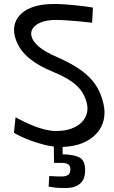

<svg xmlns="http://www.w3.org/2000/svg" viewBox="-20 -727 573 963"><path d="M442 -613Q410 -616 378 -620Q351 -622 319 -624.5Q287 -627 261 -627Q198 -627 164 -603.5Q130 -580 138 -545Q144 -519 175.5 -492.5Q207 -466 270 -439Q324 -415 363 -390.5Q402 -366 429 -338.5Q456 -311 473 -278.5Q490 -246 499 -206Q509 -163 500 -125Q491 -87 464.5 -57.5Q438 -28 395 -10Q352 8 294 10V47Q351 48 379 63Q407 78 407 127Q407 173 381 194.5Q355 216 311 216Q294 216 278.5 215.5Q263 215 251 213Q237 211 224 209L227 156Q238 157 249 157Q258 158 269 158Q280 158 290 158Q311 158 322 150Q333 142 333 122Q333 104 322 97Q311 90 290 90H251L250 8Q223 5 194 -3Q165 -11 138 -20.5Q111 -30 88 -41Q65 -52 50 -61L58 -139Q77 -128 102 -116Q127 -104 154 -93.5Q181 -83 208.5 -76.5Q236 -70 261 -70Q305 -70 337 -81.5Q369 -93 388.5 -112.5Q408 -132 415 -156.5Q422 -181 416 -207Q403 -263 362.5 -299.5Q322 -336 250 -365Q162 -401 115 -445Q68 -489 54 -547Q46 -581 55.5 -610.5Q65 -640 90 -661.5Q115 -683 155 -695Q195 -707 249 -707Q277 -707 307 -705Q337 -703 364 -700Q391 -697 413 -694Q435 -691 446 -689Z"/></svg>

Font: Panefresco 500wt
Style: Regular
Weight: 700
Foundry: Campivisivi & Chank Co
Version: Version 1.001